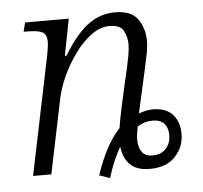

<svg xmlns="http://www.w3.org/2000/svg" viewBox="-46 -592 710 670"><g transform="rotate(-5 309.5 -256.5)"><path d="M276 18Q293 -33 314 -72.5Q335 -112 361 -140Q364 -159 367.5 -176.5Q371 -194 375 -214L398 -316Q401 -327 405.5 -347.5Q410 -368 414 -390.5Q418 -413 418 -429Q418 -454 406.5 -476Q395 -498 356 -498Q325 -498 294 -475.5Q263 -453 236.5 -417Q210 -381 191 -340Q172 -299 164 -261L110 0H46L132 -416Q134 -427 136 -440Q138 -453 138 -462Q138 -489 121.5 -496.5Q105 -504 72 -504H57L65 -536H218L193 -408H199Q241 -478 284 -511Q327 -544 380 -544Q437 -544 460 -511.5Q483 -479 483 -436Q483 -412 476.5 -382Q470 -352 465 -328L433 -185Q444 -189 456.5 -192Q469 -195 482 -195Q529 -195 552 -169Q575 -143 575 -101Q575 -56 544 -22.5Q513 11 454 11Q408 11 385 -12.5Q362 -36 358 -75Q345 -53 333.5 -26Q322 1 313 31ZM467 -35Q498 -35 515 -53.5Q532 -72 532 -101Q532 -126 519 -141Q506 -156 478 -156Q449 -156 425 -140Q419 -112 419 -94Q419 -68 430.5 -51.5Q442 -35 467 -35Z"/></g></svg>

Font: Noto Serif Light
Style: Italic
Weight: 300
Italic angle: -12°
Designer: Monotype Design Team
Foundry: Monotype Imaging Inc.
Version: Version 2.013